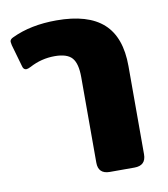

<svg xmlns="http://www.w3.org/2000/svg" viewBox="-67 -597 571 654"><g transform="rotate(-10 219.0 -270.0)"><path d="M221 -39V-335Q221 -382 204 -401.5Q187 -421 144 -421Q98 -421 57 -399Q47 -394 42 -394Q32 -394 29 -406L7 -483L5 -495Q5 -504 17 -509Q82 -540 171 -540Q280 -540 333 -492Q386 -444 386 -344V-39Q386 0 346 0H261Q221 0 221 -39Z"/></g></svg>

Font: Mitr Medium
Style: Regular
Weight: 500
Designer: Thanarat Vachiruckul
Foundry: Cadson Demak
Version: Version 1.002